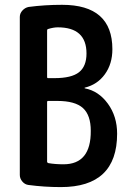

<svg xmlns="http://www.w3.org/2000/svg" viewBox="-20 -760 540 790"><path d="M173.8 -339.8V-94.7Q173.8 -90.8 178.7 -88.9Q207 -84 241.2 -84Q354.5 -84 353.5 -221.7Q353.5 -286.1 321.3 -315.4Q289.1 -344.7 215.8 -344.7H177.7Q173.8 -344.7 173.8 -339.8ZM173.8 -634.8V-442.4Q173.8 -438.5 177.7 -438.5H204.1Q274.4 -438.5 305.2 -462.9Q335.9 -487.3 335.9 -540Q335.9 -647.5 217.8 -647.5Q200.2 -647.5 177.7 -640.6Q173.8 -639.6 173.8 -634.8ZM96.7 1Q82 -1 71.8 -13.2Q61.5 -25.4 61.5 -40V-690.4Q61.5 -705.1 72.3 -716.8Q83 -728.5 97.7 -731.4Q164.1 -740.2 235.4 -740.2Q442.4 -740.2 442.4 -557.6Q442.4 -497.1 411.6 -454.6Q380.9 -412.1 329.1 -399.4Q328.1 -399.4 328.1 -398.4Q328.1 -396.5 329.1 -396.5Q385.7 -385.7 423.8 -333.5Q461.9 -281.2 461.9 -210Q461.9 9.8 230.5 9.8Q162.1 9.8 96.7 1Z"/></svg>

Font: Rounded-L Mgen+ 1m medium
Style: Regular
Weight: 500
Designer: [Source Han Sans]
Ryoko NISHIZUKA  (kana & ideographs); Paul D. Hunt (Latin, Greek & Cyrillic); Wenlong ZHANG  (bopomofo
Version: Version 1.059.20150602